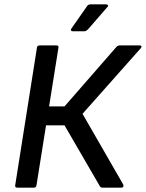

<svg xmlns="http://www.w3.org/2000/svg" viewBox="-20 -864 672 884"><path d="M60 0Q48 0 50 -11L150 -644Q151 -655 163 -655H240Q251 -655 249 -644L206 -374H277L516 -648Q523 -655 532 -655H623Q629 -655 631 -651.5Q633 -648 628 -642L360 -340L547 -15Q550 -9 547.5 -4.5Q545 0 539 0H452Q443 0 439 -8L277 -287H192L148 -11Q146 0 136 0ZM315 -720Q309 -720 307 -724Q305 -728 309 -733L379 -833Q385 -844 397 -844H468Q475 -844 477 -839.5Q479 -835 473 -830L387 -731Q377 -720 369 -720Z"/></svg>

Font: Sofia Sans SemiBold
Style: Italic
Weight: 600
Italic angle: -9°
Designer: Botio Nikoltchev, Ani Petrova
Foundry: lettersoup
Version: Version 4.100-B